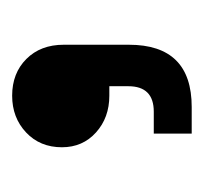

<svg xmlns="http://www.w3.org/2000/svg" viewBox="-30 -724 343 324"><g transform="rotate(-90 142.0 -562.5)"><path d="M78 -411V-475H115Q158 -475 158 -518V-550H142Q105 -550 80 -572.5Q55 -595 55 -630Q55 -667 80 -690.5Q105 -714 142 -714Q180 -714 204 -690Q228 -666 228 -627V-517Q228 -411 123 -411Z"/></g></svg>

Font: Space Grotesk Light SemiBold
Style: Regular
Weight: 600
Version: Version 2.000